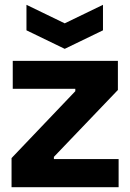

<svg xmlns="http://www.w3.org/2000/svg" viewBox="-20 -778 541 798"><path d="M28 0V-121L293 -399V-409H33V-525H470V-404L204 -126V-117H473V0ZM90 -758 249 -681 408 -758V-652L249 -575L90 -652Z"/></svg>

Font: Bricolage Grotesque 28pt
Style: Bold
Weight: 700
Designer: Mathieu Triay
Foundry: Atelier Triay
Version: Version 1.000;gftools[0.9.30]